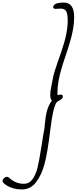

<svg xmlns="http://www.w3.org/2000/svg" viewBox="-275 -974 615 1494"><path d="M302 -840Q302 -753 268 -642Q251 -584 237 -545Q213 -474 206 -448Q172 -339 172 -254V-244Q173 -240 173 -233Q188 -238 200 -238Q214 -238 214 -222Q214 -207 192 -195Q169 -182 167 -179Q138 -145 117 32Q95 214 72 300.5Q49 387 6 443Q-36 500 -106 500Q-175 500 -226 467Q-255 447 -255 435Q-255 423 -244 412.5Q-233 402 -223 402Q-212 402 -208 406Q-156 456 -90 456Q-47 456 -21.5 420Q4 384 17 330.5Q30 277 44 186L48 162Q59 87 74 7L71 16L77 -34Q87 -139 129 -191Q116 -202 116 -235Q116 -266 124 -300L135 -357Q142 -401 176 -498L187 -528Q195 -554 203 -575Q252 -714 252 -815Q252 -888 225 -901Q215 -907 199 -907L156 -905Q139 -907 139 -917Q139 -954 222 -954Q302 -954 302 -840Z"/></svg>

Font: Bad Script
Style: Regular
Weight: 400
Italic angle: -10°
Designer: Roman Shchyukin (Gaslight Type Foundry), Cyreal (Charset Expansion)
Foundry: Gaslight
Version: Version 2.000